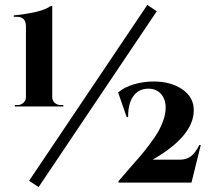

<svg xmlns="http://www.w3.org/2000/svg" viewBox="-20 -739 872 777"><path d="M576.2 -719.2 97.7 -7.3 136.2 18.1 614.3 -693.4ZM40 -308.1H236.3V-314H224.1Q210.9 -314 201.2 -323.2Q191.4 -332.5 191.4 -345.7V-714.4H185.5Q160.2 -697.8 116.2 -688.7Q72.3 -679.7 35.6 -676.8V-670.9H48.3Q85 -670.9 85 -632.3V-346.2Q85 -333 75.2 -323.5Q65.4 -314 52.2 -314H40ZM498.5 -265.1H492.7L458 -364.7Q481.9 -385.7 521 -397.5Q560.1 -409.2 601.6 -409.2Q671.4 -409.2 717.8 -377.4Q764.2 -345.7 764.2 -293Q764.2 -188.5 597.7 -92.8H708Q734.4 -92.8 752.7 -106.7Q771 -120.6 786.6 -152.3H792.5L754.9 0H459.5V-5.9Q474.1 -23.4 501.2 -54.2Q528.3 -85 545.7 -105Q563 -125 584.7 -153.8Q606.4 -182.6 619.4 -204.8Q632.3 -227.1 641.4 -253.2Q650.4 -279.3 650.4 -302.7Q650.4 -339.8 629.4 -361.1Q608.4 -382.3 573.7 -379.9Q538.1 -377.4 518.1 -347.7Q498 -317.9 498.5 -265.1Z"/></svg>

Font: Cinzel Decorative Bold
Style: Regular
Weight: 700
Designer: Natanael Gama
Version: Version 1.001;PS 001.001;hotconv 1.0.56;makeotf.lib2.0.21325